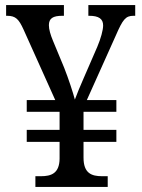

<svg xmlns="http://www.w3.org/2000/svg" viewBox="-20 -734 556 754"><path d="M119 0H403V-42H381C340 -42 308 -53 308 -115V-177H437V-224H308V-295H437V-341H321L435 -595C462 -657 473 -672 504 -672H511V-714H327V-672H330C368 -672 385 -660 385 -634C385 -616 376 -583 362 -550L309 -428C297 -401 280 -360 274 -343C267 -370 249 -425 232 -468L188 -574C178 -598 172 -619 172 -635C172 -662 188 -672 225 -672H231V-714H4V-672H8C42 -672 54 -658 72 -619L197 -341H85V-295H214V-224H85V-177H214V-110C213 -53 181 -42 141 -42H119Z"/></svg>

Font: Noto Serif Thai SemiCondensed
Style: Regular
Weight: 400
Width: 4
Designer: Monotype Design Team
Foundry: Monotype Imaging Inc.
Version: Version 2.002